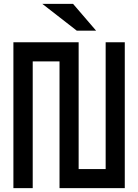

<svg xmlns="http://www.w3.org/2000/svg" viewBox="-20 -980 720 1000"><path d="M150.4 0Q125 0 49.8 0Q49.8 -190.4 49.8 -759.8Q134.8 -759.8 389.6 -759.8Q389.6 -594.7 389.6 -99.6Q424.8 -99.6 530.3 -99.6Q530.3 -264.6 530.3 -759.8Q554.7 -759.8 629.9 -759.8Q629.9 -570.3 629.9 0Q544.9 0 290 0Q290 -165 290 -660.2Q254.9 -660.2 150.4 -660.2Q150.4 -495.1 150.4 0ZM379.9 -820.3Q413.1 -820.3 480.5 -820.3Q440.4 -866.2 360.4 -960Q306.6 -960 200.2 -960Q259.8 -913.1 379.9 -820.3Z"/></svg>

Font: Alibu-Mazigh Belkasim 1
Style: Bold
Weight: 400
Designer: Mazigh Moubarik Belkasim
Version: Version 1.0